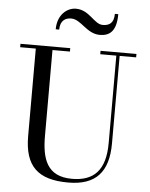

<svg xmlns="http://www.w3.org/2000/svg" viewBox="-64 -1028 853 1095"><g transform="rotate(5 363.0 -481.0)"><path d="M304 -919C361.5 -919 398 -840 474 -840C533 -840 569 -872.5 569 -967H549.5C549.5 -915 524 -898 486 -898C435 -898 405 -977 326 -977C277 -977 221 -935 221 -850H241C241 -902 271 -919 304 -919ZM28 -750V-730.5H117.5V-230C117.5 -57 194.5 14.5 367.5 14.5C525.5 14.5 597.5 -65 597.5 -230V-730.5H692V-750H486.5V-730.5H578.5V-230C578.5 -73 511.5 -8.5 387.5 -8.5C243.5 -8.5 213 -108 213 -240V-730.5H313V-750Z"/></g></svg>

Font: Bodoni* 11
Style: Regular
Weight: 400
Version: Version 2.3